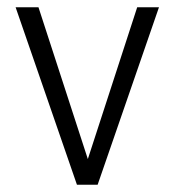

<svg xmlns="http://www.w3.org/2000/svg" viewBox="-20 -509 481 529"><path d="M192 0 23 -489H86L232 -40H212L358 -489H418L249 0Z"/></svg>

Font: Nunito Sans 10pt Condensed Light
Style: Regular
Weight: 300
Width: 3
Designer: Vernon Adams
Foundry: Vernon Adams
Version: Version 3.101;gftools[0.9.27]